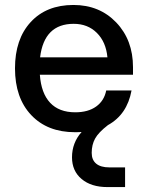

<svg xmlns="http://www.w3.org/2000/svg" viewBox="-20 -530 602 781"><path d="M41 -252Q41 -371.1 105 -440.4Q168.9 -509.8 278.8 -509.8Q384.8 -509.8 452.9 -438.5Q521 -367.2 521 -256.8V-226.1H142.1Q147.5 -150.9 183.8 -112.1Q220.2 -73.2 286.1 -73.2Q338.4 -73.2 371.1 -96.7Q403.8 -120.1 412.1 -162.1H515.1Q497.1 -64 418.9 -21Q380.4 8.8 366.7 33.9Q353 59.1 353 91.8Q353 120.6 371.3 135.7Q389.6 150.9 424.8 150.9H488.8V231H417Q351.1 231 312 198.2Q272.9 165.5 272.9 109.9Q272.9 50.8 312 6.8Q303.2 7.8 285.2 7.8Q172.9 7.8 106.9 -62Q41 -131.8 41 -252ZM279.8 -433.1Q159.7 -433.1 143.1 -296.9H417Q411.1 -359.4 374 -396.2Q336.9 -433.1 279.8 -433.1Z"/></svg>

Font: Overused Grotesk Medium
Style: Regular
Weight: 500
Version: Version 0.002